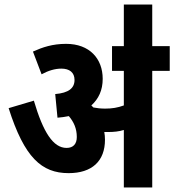

<svg xmlns="http://www.w3.org/2000/svg" viewBox="-20 -825 767 845"><path d="M442 -210C442 -222 441 -233 439 -244C445 -244 450 -244 456 -244C480 -244 503 -246 525 -253V0H650V-513H727V-622H650V-805H525V-622H473V-513H525V-361C498 -351 473 -347 443 -347C423 -347 407 -349 391 -352C388 -355 385 -358 382 -361C414 -390 432 -428 432 -478C432 -567 374 -632 271 -632C211 -632 167 -617 125 -598L163 -498C192 -514 222 -523 250 -523C286 -523 308 -506 308 -473C308 -437 282 -416 223 -411L233 -307C250 -308 267 -311 283 -314C305 -288 318 -259 318 -222C318 -192 303 -174 273 -174C214 -174 170 -243 129 -382L18 -349C87 -132 163 -63 282 -63C385 -63 442 -116 442 -210Z"/></svg>

Font: Noto Sans Devanagari Condensed
Style: Bold
Weight: 700
Width: 3
Designer: Jelle Bosma - Monotype Design Team
Foundry: Monotype Imaging Inc.
Version: Version 2.004